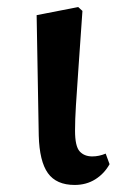

<svg xmlns="http://www.w3.org/2000/svg" viewBox="-20 -511 341 545"><path d="M192 14Q140 14 116 -19.5Q92 -53 90 -126L84 -468L202 -491L214 -480Q207 -379 202.5 -315Q198 -251 195.5 -211Q193 -171 193 -140Q193 -96 206 -81.5Q219 -67 242 -67Q261 -67 280 -75L291 -45Q276 -18 250.5 -2Q225 14 192 14Z"/></svg>

Font: Source Serif 4 Semibold
Style: Regular
Weight: 600
Designer: Frank Grießhammer
Foundry: Adobe
Version: Version 4.005;hotconv 1.1.0;makeotfexe 2.6.0